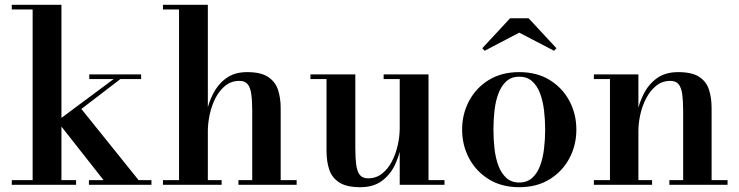

<svg xmlns="http://www.w3.org/2000/svg" viewBox="-20 -770 3080 800"><path d="M29 0V-19.5H116V-730.5H29V-750H236V-19.5H297V0ZM350.5 0V-19.5H411.5L218 -265.5L453.5 -440.5H352V-460H568V-440.5H481.5L319 -316L557.5 -19.5H611V0Z M659 0V-19.5H726V-730.5H659V-750H846V-19.5H903.5V0ZM973.5 0V-19.5H1031V-306Q1031 -348 1027.2 -376.2Q1023.5 -404.5 1012.2 -418.8Q1001 -433 977.5 -433Q944 -433 919.2 -413.2Q894.5 -393.5 878.2 -362Q862 -330.5 854 -293.8Q846 -257 846 -224L832 -222Q832 -257 840.2 -299.2Q848.5 -341.5 868.5 -380.5Q888.5 -419.5 923 -444.5Q957.5 -469.5 1009.5 -469.5Q1066 -469.5 1096.2 -450Q1126.5 -430.5 1138 -396.8Q1149.5 -363 1149.5 -319.5V-19.5H1216V0Z M1481 10Q1424 10 1393.5 -9.8Q1363 -29.5 1351.8 -63.5Q1340.5 -97.5 1340.5 -141V-440.5H1273.5V-460H1460.5V-154Q1460.5 -112 1464.2 -83.8Q1468 -55.5 1479.2 -41.2Q1490.5 -27 1514 -27Q1547.5 -27 1572.2 -46.8Q1597 -66.5 1613.2 -98Q1629.5 -129.5 1637.5 -166.2Q1645.5 -203 1645.5 -236L1658.5 -238Q1658.5 -203 1650.8 -160.8Q1643 -118.5 1623.8 -79.5Q1604.5 -40.5 1569.8 -15.2Q1535 10 1481 10ZM1645.5 0V-440.5H1578.5V-460H1765.5V-19.5H1832V0Z M2143.5 10Q2070 10 2016.8 -23Q1963.5 -56 1934.5 -110.5Q1905.5 -165 1905.5 -230Q1905.5 -295 1934.5 -349.5Q1963.5 -404 2016.8 -436.8Q2070 -469.5 2143.5 -469.5Q2217 -469.5 2270.2 -436.8Q2323.5 -404 2352.5 -349.5Q2381.5 -295 2381.5 -230Q2381.5 -165 2352.5 -110.5Q2323.5 -56 2270.2 -23Q2217 10 2143.5 10ZM2143.5 -9.5Q2176 -9.5 2197.2 -28.5Q2218.5 -47.5 2230.2 -79Q2242 -110.5 2246.8 -150Q2251.5 -189.5 2251.5 -230Q2251.5 -271 2246.8 -310.2Q2242 -349.5 2230.2 -381Q2218.5 -412.5 2197.2 -431.5Q2176 -450.5 2143.5 -450.5Q2111 -450.5 2090 -431.5Q2069 -412.5 2057 -381Q2045 -349.5 2040.5 -310.2Q2036 -271 2036 -230Q2036 -189.5 2040.5 -150Q2045 -110.5 2057 -79Q2069 -47.5 2090 -28.5Q2111 -9.5 2143.5 -9.5ZM1999.5 -558.5 1989.5 -569 2105.5 -694H2182.5L2298.5 -569L2288.5 -558.5L2143.5 -634Z M2640 -460V-19.5H2697V0H2454.5V-19.5H2521.5V-440.5H2454.5V-460ZM2945 -319.5V-19.5H3011.5V0H2769V-19.5H2826.5V-306Q2826.5 -348 2822.8 -376.2Q2819 -404.5 2807.8 -418.8Q2796.5 -433 2773 -433Q2739.5 -433 2714.8 -413.2Q2690 -393.5 2673.2 -362Q2656.5 -330.5 2648.2 -293.8Q2640 -257 2640 -224L2626 -222Q2626 -257 2634.5 -299.2Q2643 -341.5 2663 -380.5Q2683 -419.5 2717.8 -444.5Q2752.5 -469.5 2806 -469.5Q2863 -469.5 2893 -450Q2923 -430.5 2934 -396.8Q2945 -363 2945 -319.5Z"/></svg>

Font: Bodoni Moda 11pt SemiBold
Style: Regular
Weight: 600
Designer: Owen Earl
Foundry: indestructible type
Version: Version 2.004